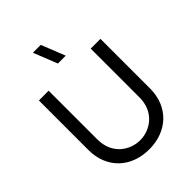

<svg xmlns="http://www.w3.org/2000/svg" viewBox="-272 -1103 1252 1252"><g transform="rotate(-45 354.0 -477.0)"><path d="M354 15C521 15 638 -95 638 -262.5V-720H548V-270C548 -134.5 446 -69 354 -69C263 -69 160 -133.5 160 -270V-720L70 -719.5V-262.5C70 -94.5 187 15 354 15ZM262.5 -967.5 328 -802.5H400.5L335 -967.5Z"/></g></svg>

Font: Eudonet Medium
Style: Regular
Weight: 500
Designer: Mikhail Sharanda
Foundry: Mikhail Sharanda
Version: Version 4.503;Glyphs 3.1.2 (3151)